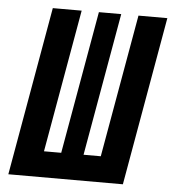

<svg xmlns="http://www.w3.org/2000/svg" viewBox="-51 -740 706 786"><g transform="rotate(5 302.5 -346.5)"><path d="M12.2 0H482.9L605 -693.4H486.3L382.8 -106.4H312L415.5 -693.4H323.7L220.2 -106.4H149.4L252.9 -693.4H134.3Z"/></g></svg>

Font: Cascadia Mono SemiBold
Style: Italic
Weight: 600
Italic angle: -10°
Monospace: yes
Designer: Aaron Bell
Foundry: Saja Typeworks
Version: Version 2404.023